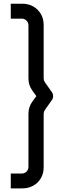

<svg xmlns="http://www.w3.org/2000/svg" viewBox="-20 -829 437 1054"><path d="M102.5 205.1H39.1V123.5H100.1Q114.7 123.5 125.5 113Q136.2 102.5 136.2 86.9V-204.1Q136.2 -241.7 157.7 -271.5L179.7 -301.3L157.7 -331.5Q136.2 -361.3 136.2 -398.9V-689Q136.2 -705.1 125.5 -715.8Q114.7 -726.6 100.1 -726.6H39.1V-808.6H102.5Q136.7 -808.6 163.1 -793.2Q189.5 -777.8 204.6 -751.7Q219.7 -725.6 219.7 -692.4V-398.9Q219.7 -388.7 226.1 -377.9L263.7 -324.7Q271.5 -314.9 271.5 -301.3Q271.5 -288.6 264.2 -278.8L226.1 -225.1Q219.7 -215.3 219.7 -204.1V89.8Q219.7 122.6 204.6 148.9Q189.5 175.3 162.8 190.2Q136.2 205.1 102.5 205.1Z"/></svg>

Font: Potro Sans Bangla SemiBold
Style: Regular
Weight: 600
Designer: Jayed Ahsan Saad
Foundry: Codepotro
Version: Potro Sans Bangla;Version 0.996;CodepotroFonts;